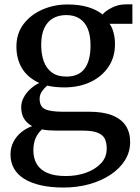

<svg xmlns="http://www.w3.org/2000/svg" viewBox="-20 -578 626 860"><path d="M264.5 262Q207.5 262 163.2 252Q119 242 88.8 223.2Q58.5 204.5 42.8 177Q27 149.5 27 114Q27 83 40 57.8Q53 32.5 75 14.5Q97 -3.5 124 -13Q100 -26 87.5 -46.8Q75 -67.5 75 -97.5Q75 -120.5 86 -141.2Q97 -162 115.5 -179Q134 -196 156 -206.5Q104 -230 78.8 -271.8Q53.5 -313.5 53.5 -369Q53.5 -428.5 86 -470.8Q118.5 -513 170.8 -535.5Q223 -558 282 -558Q334.5 -558 374 -546.2Q413.5 -534.5 439.5 -513Q450.5 -527.5 479.8 -543Q509 -558.5 544.5 -558.5H573V-471.5H471Q478.5 -461 483.8 -447Q489 -433 492 -416.8Q495 -400.5 495 -382.5Q495.5 -322.5 465.8 -278.5Q436 -234.5 384.8 -210.5Q333.5 -186.5 268.5 -186.5Q248 -186.5 228.2 -188.5Q208.5 -190.5 191.5 -194.5Q177.5 -183 167.5 -168.2Q157.5 -153.5 157.5 -135Q157.5 -101 181.5 -89.2Q205.5 -77.5 263 -77.5H380Q442.5 -77.5 483 -61.2Q523.5 -45 543.2 -14.8Q563 15.5 563 57.5Q563 102.5 539.8 139.8Q516.5 177 475.2 204.5Q434 232 380 247Q326 262 264.5 262ZM275 210.5Q323.5 210.5 365 195.8Q406.5 181 432.2 153.8Q458 126.5 458 87.5Q458 61.5 449.5 43.8Q441 26 417.5 16.5Q394 7 350 7H235Q215.5 7 198.5 5.8Q181.5 4.5 168 1.5Q150.5 17 140 39.8Q129.5 62.5 129.5 95.5Q129.5 132 145.2 157.8Q161 183.5 193 197Q225 210.5 275 210.5ZM277 -235Q333 -235 359.2 -270.8Q385.5 -306.5 385.5 -374.5Q385.5 -419.5 373 -449.5Q360.5 -479.5 336.2 -495Q312 -510.5 277 -510.5Q243.5 -510.5 218.2 -496.5Q193 -482.5 178.8 -453Q164.5 -423.5 164.5 -376.5Q164.5 -335 176.2 -303Q188 -271 212.8 -253Q237.5 -235 277 -235Z"/></svg>

Font: Merriweather 48pt Medium
Style: Regular
Weight: 500
Version: Version 2.100